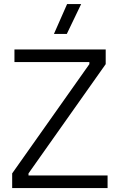

<svg xmlns="http://www.w3.org/2000/svg" viewBox="-20 -950 603 970"><path d="M41.5 0H523.5V-63.5H124V-74L514 -626V-700H53V-636.5H431.5V-626L41.5 -74ZM319 -929.5 252.5 -778.5H317.5L390 -929.5Z"/></svg>

Font: MCL Standard Light
Style: Regular
Weight: 300
Designer: Květoslav Bartoš
Foundry: Florian Karsten
Version: Version 1.001;Glyphs 3.2.3 (3260)